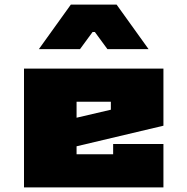

<svg xmlns="http://www.w3.org/2000/svg" viewBox="-20 -820 820 840"><path d="M465 -375H315V-305L465 -340ZM695 0H85V-520H695V-270L315 -180V-145H475V-190H695ZM490 -800 630 -605H450L395 -680H385L330 -605H150L290 -800Z"/></svg>

Font: Imperial One
Style: Regular
Weight: 400
Designer: Jovanny Lemonad
Foundry: Jovanny Lemonad
Version: Version 1.000